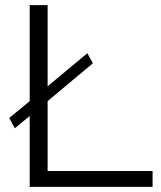

<svg xmlns="http://www.w3.org/2000/svg" viewBox="-20 -730 630 750"><path d="M96 0V-277L38 -229L16 -269L96 -335V-710H166V-393L321 -522L343 -483L166 -335V-62H576V0Z"/></svg>

Font: IngvarSans
Style: Regular
Weight: 400
Version: Version 1.000